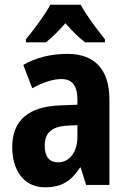

<svg xmlns="http://www.w3.org/2000/svg" viewBox="-20 -786 544 816"><path d="M323 -766H194C173 -726 123 -658 90 -619V-606H175C200 -625 227 -653 258 -687C288 -653 315 -626 342 -606H426V-619C390 -664 347 -721 323 -766ZM267 -557C194 -557 130 -540 79 -510L117 -411C163 -436 205 -450 241 -450C286 -450 309 -423 309 -362V-341L234 -338C102 -333 32 -275 32 -161C32 -65 79 10 171 10C243 10 283 -17 320 -74H323L346 0H445V-363C445 -491 382 -557 267 -557ZM266 -252 309 -254V-205C309 -137 274 -96 226 -96C191 -96 170 -119 170 -167C170 -220 198 -248 266 -252Z"/></svg>

Font: Noto Sans Georgian Condensed Bold
Style: Regular
Weight: 700
Width: 3
Designer: Monotype Design Team, Akaki Razmadze
Foundry: Google LLC
Version: Version 2.005